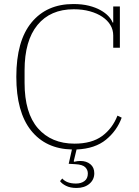

<svg xmlns="http://www.w3.org/2000/svg" viewBox="-20 -730 692 953"><path d="M360 203Q329 203 308 192.5Q287 182 278 169L289 156Q311 181 357 181Q383 181 399.5 168.5Q416 156 416 131Q416 113 403 100Q390 87 355 85L321 83L337 12Q207 9 134 -82.5Q61 -174 61 -349Q61 -527 136.5 -618.5Q212 -710 344 -710Q388 -710 421.5 -701.5Q455 -693 479 -679.5Q503 -666 518 -650Q533 -634 539 -618H542V-698H575V-493H542V-554Q542 -582 528 -605.5Q514 -629 488 -646.5Q462 -664 426 -674Q390 -684 346 -684Q230 -684 166 -606Q102 -528 102 -381V-319Q102 -169 168.5 -93Q235 -17 350 -17Q435 -17 486.5 -54.5Q538 -92 563 -156L584 -146Q561 -82 506.5 -37Q452 8 360 12L346 70L348 73Q355 71 363.5 70Q372 69 379 69Q409 69 428.5 85Q448 101 448 130Q448 162 423.5 182.5Q399 203 360 203Z"/></svg>

Font: IBM Plex Serif ExtraLight
Style: Regular
Weight: 200
Designer: Mike Abbink, Paul van der Laan, Pieter van Rosmalen
Foundry: Bold Monday
Version: Version 2.5